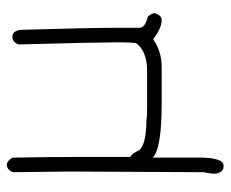

<svg xmlns="http://www.w3.org/2000/svg" viewBox="-74 -410 649 540"><g transform="rotate(-90 250.0 -140.5)"><path d="M56.6 -445.3Q66.4 -445.3 76.2 -429.7Q78.1 -317.4 78.1 -253.9V-97.7Q84.5 -97.7 97.7 -72.3Q114.7 -52.7 183.6 -52.7Q183.6 -50.8 224.6 -50.8H320.3Q375.5 -50.8 398.4 -82Q400.4 -105 400.4 -115.2V-140.6Q400.4 -192.4 394.5 -412.1Q400.9 -429.7 416 -429.7Q431.6 -429.7 435.5 -408.2Q441.4 -212.4 441.4 -128.9V-72.3Q441.4 -56.2 472.7 -48.8Q482.4 -37.6 482.4 -29.3Q476.6 -9.8 462.9 -9.8Q440.4 -9.8 410.2 -33.2H408.2Q375 -9.8 330.1 -9.8H228.5Q100.1 -9.8 76.2 -35.2V107.4Q73.7 164.1 54.7 164.1H50.8Q35.2 164.1 31.2 142.6V136.7Q31.2 126 35.2 107.4Q37.1 -200.7 37.1 -269.5Q37.1 -293.5 35.2 -427.7Q41.5 -445.3 56.6 -445.3Z"/></g></svg>

Font: CEF Fonts CJK Mono
Style: Regular
Weight: 400
Designer: PartyBoss (派对大魔王)
Version: Release 2.25